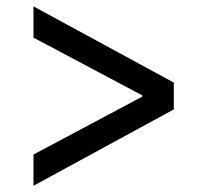

<svg xmlns="http://www.w3.org/2000/svg" viewBox="-20 -614 640 602"><path d="M85 -31.5V-129.5L426 -311V-315L85 -496V-594L525 -355V-271Z"/></svg>

Font: Google Sans Code
Style: Regular
Weight: 400
Monospace: yes
Designer: Google Sans Code Authors
Foundry: Google LLC
Version: Version 6.000